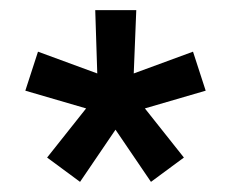

<svg xmlns="http://www.w3.org/2000/svg" viewBox="-20 -740 486 379"><path d="M138 -381 73 -429 150 -526 30 -561 55 -638 172 -595 168 -720H249L244 -595L361 -638L386 -561L266 -526L343 -429L278 -381L208 -484Z"/></svg>

Font: Manrope Medium
Style: Medium
Weight: 500
Designer: Mikhail Sharanda
Foundry: Mikhail Sharanda
Version: Version 4.000;hotconv 1.0.109;makeotfexe 2.5.65596